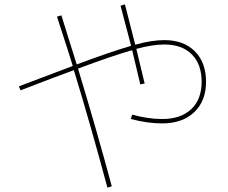

<svg xmlns="http://www.w3.org/2000/svg" viewBox="-20 -803 1040 876"><path d="M530 -777 550 -783Q578 -676 597 -599Q672 -620 730 -620Q818 -620 869 -569Q920 -518 920 -430Q920 -342 866 -291Q812 -240 720 -240Q653 -240 577 -260L583 -280Q656 -260 720 -260Q805 -260 852.5 -305Q900 -350 900 -430Q900 -510 855 -555Q810 -600 730 -600Q676 -600 602 -580Q638 -429 640 -422L620 -418Q616 -436 603 -490Q590 -544 583 -574Q497 -550 336 -490Q424 -199 490 47L470 53Q395 -227 317 -483Q224 -449 74 -391L66 -409Q210 -464 312 -502Q302 -535 290 -572.5Q278 -610 263 -656Q248 -702 240 -727L260 -733Q291 -635 330 -509Q480 -565 578 -594Q571 -621 563 -651.5Q555 -682 545 -719.5Q535 -757 530 -777Z"/></svg>

Font: Mplus 1p Thin
Style: Regular
Weight: 250
Version: Version 1.061